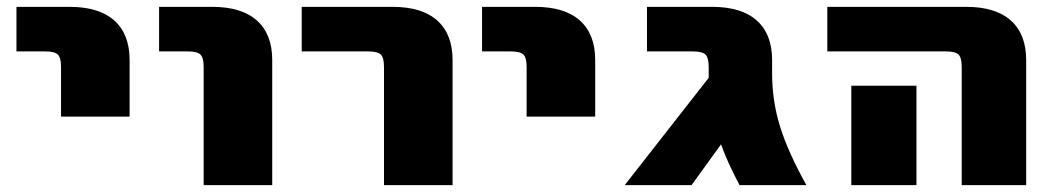

<svg xmlns="http://www.w3.org/2000/svg" viewBox="-20 -540 3071 560"><path d="M28 -390V-520H183Q269 -520 313.5 -480Q358 -440 358 -365V-200H158V-345Q158 -372 148.5 -381Q139 -390 113 -390Z M444 -390V-520H599Q685 -520 729.5 -480Q774 -440 774 -365V0H574V-345Q574 -372 564.5 -381Q555 -390 529 -390Z M860 -390V-520H1125Q1211 -520 1255.5 -480Q1300 -440 1300 -365V0H1100V-345Q1100 -372 1090.5 -381Q1081 -390 1055 -390Z M1386 -390V-520H1541Q1627 -520 1671.5 -480Q1716 -440 1716 -365V-200H1516V-345Q1516 -372 1506.5 -381Q1497 -390 1471 -390Z M2047 -345Q2047 -372 2037.5 -381Q2028 -390 2002 -390H1867V-520H2057Q2143 -520 2187.5 -480Q2232 -440 2232 -365V-325Q2232 -246 2255 -171.5Q2278 -97 2332 0H2137Q2101 -68 2083 -119L1997 0H1802L2047 -313Z M2653 -290V-190V0H2463V-190V-290ZM2393 -390V-520H2798Q2884 -520 2928.5 -480Q2973 -440 2973 -365V0H2785V-345Q2785 -372 2775.5 -381Q2766 -390 2740 -390Z"/></svg>

Font: M PLUS 1p Black
Style: Regular
Weight: 900
Version: Version 1.061